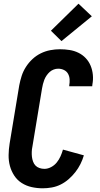

<svg xmlns="http://www.w3.org/2000/svg" viewBox="-20 -1009 540 1037"><path d="M211 8Q180 8 151 1.5Q122 -5 97.5 -20.5Q73 -36 57 -60.5Q41 -85 33.5 -113Q26 -141 26.5 -172Q27 -203 32 -234L84 -548Q89 -574 97 -599Q105 -624 120 -647.5Q135 -671 155.5 -690Q176 -709 200.5 -721Q225 -733 251.5 -738Q278 -743 303 -743Q330 -743 355.5 -739Q381 -735 403.5 -724Q426 -713 443 -695Q460 -677 469.5 -654Q479 -631 481.5 -605Q484 -579 479 -553L478 -543H354V-548Q357 -564 356 -580.5Q355 -597 347.5 -610.5Q340 -624 325.5 -631Q311 -638 294 -638Q282 -638 270 -633.5Q258 -629 248.5 -620.5Q239 -612 231.5 -601Q224 -590 219.5 -578.5Q215 -567 212 -555Q209 -543 207 -531L155 -217Q152 -203 151.5 -189Q151 -175 152.5 -162Q154 -149 158.5 -136.5Q163 -124 171.5 -115Q180 -106 193 -101.5Q206 -97 220 -97Q238 -97 256 -106.5Q274 -116 286.5 -131.5Q299 -147 307 -165Q315 -183 320 -201L433 -170Q426 -146 414.5 -123Q403 -100 387 -79.5Q371 -59 351 -41.5Q331 -24 308 -12.5Q285 -1 260 3.5Q235 8 211 8ZM312 -787 255 -843 404 -989 476 -921Z"/></svg>

Font: Iosevka Extrabold
Style: Italic
Weight: 800
Italic angle: -9°
Monospace: yes
Designer: Belleve Invis
Foundry: Belleve Invis
Version: Version 32.5.0; ttfautohint (v1.8.4)